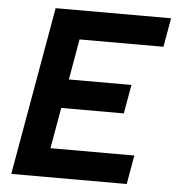

<svg xmlns="http://www.w3.org/2000/svg" viewBox="-51 -740 723 788"><g transform="rotate(5 311.0 -346.5)"><path d="M24.4 0 125.5 -574.2 146.5 -693.4H622.1L601.1 -574.2H255.4L226.1 -406.7H483.9L462.9 -287.6H205.1L175.3 -119.1H521L500 0Z"/></g></svg>

Font: CaskaydiaCove NF
Style: Bold Italic
Weight: 700
Italic angle: -10°
Designer: Aaron Bell
Foundry: Saja Typeworks
Version: Version 2111.001; VTT 6.35;Nerd Fonts 3.2.1